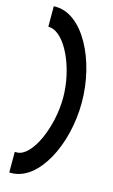

<svg xmlns="http://www.w3.org/2000/svg" viewBox="-127 -743 544 927"><g transform="rotate(15 145.0 -279.5)"><path d="M21 33V136H31C167 136 272 -68 272 -280C272 -492 167 -695 31 -695H21V-593L30 -592C108 -583 179 -427 179 -280C179 -132 107 33 31 33Z"/></g></svg>

Font: Charger Pro
Style: ExBdExt
Weight: 400
Designer: Jasper
Foundry: Cannot Into Space Fonts
Version: Version 1.09